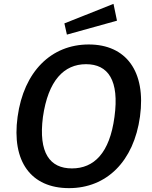

<svg xmlns="http://www.w3.org/2000/svg" viewBox="-20 -963 787 993"><path d="M567 -943 313 -842 326 -784 585 -856ZM337 10C531 10 672 -128 704 -360C736 -594 632 -733 439 -733C245 -733 103 -593 71 -359C39 -127 141 10 337 10ZM352 -92C238 -92 178 -172 202 -358C229 -547 311 -631 425 -631C539 -631 598 -548 572 -358C547 -171 466 -92 352 -92Z"/></svg>

Font: United Sans SemiBold
Style: Italic
Weight: 600
Italic angle: -8°
Designer: Pablo Impallari, Rodrigo Fuenzalida (Modified by Dan O. Williams)
Version: Version 1.000;PS 001.000;hotconv 1.0.88;makeotf.lib2.5.64775